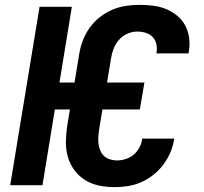

<svg xmlns="http://www.w3.org/2000/svg" viewBox="-20 -763 840 791"><path d="M452 8Q419 8 388 1.5Q357 -5 331 -21Q305 -37 286.5 -62Q268 -87 259.5 -117Q251 -147 251.5 -179.5Q252 -212 257 -245L268 -312H206L155 0H22L143 -735H276L225 -423H287L306 -538Q310 -566 320.5 -594Q331 -622 348 -646.5Q365 -671 389 -690.5Q413 -710 440.5 -722Q468 -734 497 -738.5Q526 -743 554 -743Q583 -743 611 -739.5Q639 -736 663.5 -726Q688 -716 709 -699Q730 -682 742.5 -659Q755 -636 759 -608Q763 -580 758 -552L757 -543H625V-547Q628 -565 624 -582Q620 -599 608.5 -611Q597 -623 580 -628Q563 -633 545 -633Q525 -633 504.5 -624Q484 -615 469.5 -598Q455 -581 447.5 -561Q440 -541 437 -520L421 -423H575L556 -312H402L388 -227Q386 -212 385 -197.5Q384 -183 386 -169Q388 -155 393.5 -142Q399 -129 409 -120Q419 -111 433 -106.5Q447 -102 462 -102Q480 -102 498.5 -108Q517 -114 531.5 -126.5Q546 -139 555 -156.5Q564 -174 566 -192H698Q694 -165 683 -138Q672 -111 654.5 -87Q637 -63 613.5 -44Q590 -25 563 -13Q536 -1 507.5 3.5Q479 8 452 8Z"/></svg>

Font: Iosevka Aile Extrabold Oblique
Style: Regular
Weight: 800
Italic angle: -9°
Designer: Belleve Invis
Foundry: Belleve Invis
Version: Version 31.1.0; ttfautohint (v1.8.4)